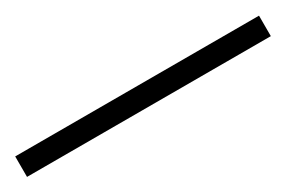

<svg xmlns="http://www.w3.org/2000/svg" viewBox="-4 -90 509 341"><g transform="rotate(-30 250.0 81.0)"><path d="M0 102V60H500V102Z"/></g></svg>

Font: Cinzel Decorative
Style: Bold
Weight: 700
Version: Version 1.002;PS 001.002;hotconv 1.0.56;makeotf.lib2.0.21325